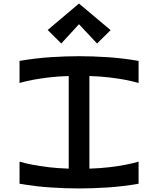

<svg xmlns="http://www.w3.org/2000/svg" viewBox="-20 -1059 924 1079"><path d="M423.8 -743.2Q499.5 -743.2 583.5 -737.8Q667.5 -732.4 758.8 -716.8V-592.8Q726.1 -602.1 684.1 -610.4Q647.9 -617.2 597.2 -623.5Q546.4 -629.9 482.4 -631.8V-111.3Q546.4 -113.3 597.2 -119.6Q647.9 -126 684.1 -132.8Q726.1 -141.1 758.8 -150.4V-26.4Q667.5 -10.7 583.5 -5.4Q499.5 0 423.8 0Q350.1 0 266.1 -5.4Q182.1 -10.7 89.8 -26.4V-150.4Q122.6 -141.1 164.6 -132.8Q200.7 -126 251.5 -119.6Q302.2 -113.3 366.2 -111.3V-631.8Q302.2 -629.9 251.5 -623.5Q200.7 -617.2 164.6 -610.4Q122.6 -602.1 89.8 -592.8V-716.8Q182.1 -732.4 266.1 -737.8Q350.1 -743.2 423.8 -743.2ZM601.6 -889.6 525.4 -814.5 423.8 -922.9 324.2 -814.5 248 -890.6 423.8 -1039.1Z"/></svg>

Font: Revalia
Style: Regular
Weight: 400
Designer: Johan Kallas, Mihkel Virkus
Foundry: Johan Kallas, Mihkel Virkus
Version: Version 1.001